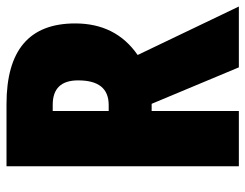

<svg xmlns="http://www.w3.org/2000/svg" viewBox="-102 -652 754 590"><g transform="rotate(-90 275.0 -357.0)"><path d="M250 -714H59V0H229V-268H251L363 0H550L401 -311C466 -356 498 -420 498 -503C498 -644 416 -714 250 -714ZM248 -572C298 -572 323 -546 323 -494C323 -431 298 -400 247 -400H229V-572Z"/></g></svg>

Font: Noto Sans Telugu ExtraCondensed Black
Style: Regular
Weight: 900
Width: 2
Designer: Jelle Bosma - Monotype Design Team
Foundry: Monotype Imaging Inc.
Version: Version 2.005